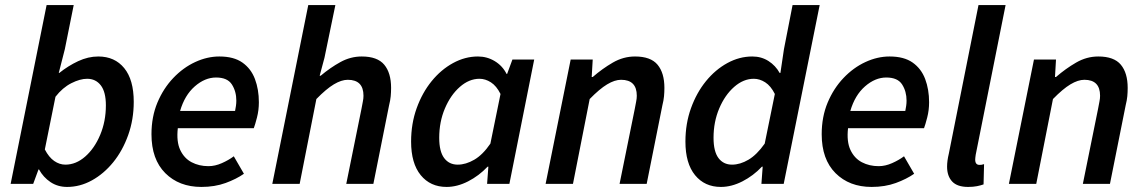

<svg xmlns="http://www.w3.org/2000/svg" viewBox="-20 -726 4520 758"><path d="M245 12Q208 12 179.5 -7Q151 -26 134 -57H132L111 0H22L164 -706H271L236 -532L212 -438H214Q249 -466 288.5 -484.5Q328 -503 368 -503Q433 -503 470.5 -457Q508 -411 508 -324Q508 -254 486 -192.5Q464 -131 427 -85.5Q390 -40 343 -14Q296 12 245 12ZM238 -76Q280 -76 316.5 -108Q353 -140 375.5 -193.5Q398 -247 398 -310Q398 -363 378 -389Q358 -415 324 -415Q296 -415 261.5 -397.5Q227 -380 199 -344L157 -136Q173 -105 194 -90.5Q215 -76 238 -76Z M775 12Q687 12 632.5 -42.5Q578 -97 578 -196Q578 -265 601.5 -321Q625 -377 664 -418Q703 -459 750.5 -481Q798 -503 846 -503Q903 -503 937 -479Q971 -455 986.5 -414Q1002 -373 1002 -322Q1002 -291 994.5 -262Q987 -233 982 -220H682Q676 -167 691.5 -134Q707 -101 736.5 -85.5Q766 -70 803 -70Q829 -70 856 -82Q883 -94 903 -109L943 -40Q913 -19 870.5 -3.5Q828 12 775 12ZM691 -288H908Q910 -298 911.5 -308Q913 -318 913 -329Q913 -365 895.5 -392.5Q878 -420 833 -420Q789 -420 749 -385Q709 -350 691 -288Z M1055 0 1197 -706H1304L1261 -498L1242 -427H1246Q1284 -459 1324 -481Q1364 -503 1408 -503Q1470 -503 1497 -470.5Q1524 -438 1524 -379Q1524 -362 1522.5 -346Q1521 -330 1516 -310L1454 0H1347L1407 -296Q1410 -313 1412.5 -325Q1415 -337 1415 -348Q1415 -411 1353 -411Q1328 -411 1298 -393Q1268 -375 1229 -335L1163 0Z M1743 12Q1679 12 1641 -34.5Q1603 -81 1603 -167Q1603 -238 1625 -299Q1647 -360 1684 -405.5Q1721 -451 1768.5 -477Q1816 -503 1867 -503Q1903 -503 1933.5 -484.5Q1964 -466 1980 -434H1982L2003 -491H2089L1991 0H1903L1908 -68H1905Q1871 -32 1828 -10Q1785 12 1743 12ZM1787 -76Q1819 -76 1852.5 -95.5Q1886 -115 1916 -159L1956 -355Q1940 -387 1918 -401Q1896 -415 1873 -415Q1832 -415 1795.5 -383Q1759 -351 1736.5 -298Q1714 -245 1714 -182Q1714 -128 1733.5 -102Q1753 -76 1787 -76Z M2134 0 2233 -491H2320L2316 -422H2320Q2358 -455 2399.5 -479Q2441 -503 2487 -503Q2549 -503 2576 -470.5Q2603 -438 2603 -379Q2603 -362 2601.5 -346Q2600 -330 2595 -310L2533 0H2426L2486 -296Q2489 -313 2491.5 -325Q2494 -337 2494 -348Q2494 -411 2432 -411Q2407 -411 2377 -393Q2347 -375 2308 -335L2242 0Z M2826 12Q2762 12 2724 -34.5Q2686 -81 2686 -167Q2686 -238 2708 -299Q2730 -360 2767 -405.5Q2804 -451 2851.5 -477Q2899 -503 2950 -503Q2986 -503 3014 -485Q3042 -467 3058 -438H3061L3075 -532L3109 -706H3216L3074 0H2986L2991 -68H2988Q2954 -32 2911 -10Q2868 12 2826 12ZM2870 -76Q2902 -76 2935 -95.5Q2968 -115 2999 -159L3039 -355Q3023 -387 3001 -401Q2979 -415 2956 -415Q2915 -415 2878.5 -383Q2842 -351 2819.5 -298Q2797 -245 2797 -182Q2797 -128 2816.5 -102Q2836 -76 2870 -76Z M3421 12Q3333 12 3278.5 -42.5Q3224 -97 3224 -196Q3224 -265 3247.5 -321Q3271 -377 3310 -418Q3349 -459 3396.5 -481Q3444 -503 3492 -503Q3549 -503 3583 -479Q3617 -455 3632.5 -414Q3648 -373 3648 -322Q3648 -291 3640.5 -262Q3633 -233 3628 -220H3328Q3322 -167 3337.5 -134Q3353 -101 3382.5 -85.5Q3412 -70 3449 -70Q3475 -70 3502 -82Q3529 -94 3549 -109L3589 -40Q3559 -19 3516.5 -3.5Q3474 12 3421 12ZM3337 -288H3554Q3556 -298 3557.5 -308Q3559 -318 3559 -329Q3559 -365 3541.5 -392.5Q3524 -420 3479 -420Q3435 -420 3395 -385Q3355 -350 3337 -288Z M3802 12Q3759 12 3739 -9.5Q3719 -31 3719 -68Q3719 -91 3726 -120L3843 -706H3950L3832 -115Q3831 -108 3830.5 -103.5Q3830 -99 3830 -96Q3830 -75 3847 -75Q3852 -75 3855 -75.5Q3858 -76 3865 -78L3863 2Q3852 6 3837 9Q3822 12 3802 12Z M3963 0 4062 -491H4149L4145 -422H4149Q4187 -455 4228.5 -479Q4270 -503 4316 -503Q4378 -503 4405 -470.5Q4432 -438 4432 -379Q4432 -362 4430.5 -346Q4429 -330 4424 -310L4362 0H4255L4315 -296Q4318 -313 4320.5 -325Q4323 -337 4323 -348Q4323 -411 4261 -411Q4236 -411 4206 -393Q4176 -375 4137 -335L4071 0Z"/></svg>

Font: Source Sans Pro SemiBold
Style: Italic
Weight: 600
Italic angle: -11°
Designer: Paul D. Hunt
Foundry: Adobe Systems Incorporated
Version: Version 1.095;hotconv 1.0.109;makeotfexe 2.5.65596